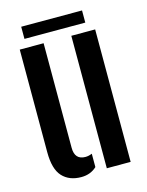

<svg xmlns="http://www.w3.org/2000/svg" viewBox="-108 -763 645 840"><g transform="rotate(-15 214.0 -343.0)"><path d="M39 -135.5V-600H147V-126.5Q147 -72 195.5 -72Q210 -72 225.5 -78.5V-18Q197.5 8.5 155.5 8.5Q101 8.5 70 -25Q39 -58.5 39 -135.5ZM272.5 0V-600H380.5V0ZM71 -695H346.5V-640H71Z"/></g></svg>

Font: Big Shoulders Stencil Display
Style: Bold
Weight: 700
Designer: Patric King
Foundry: XO Type Co
Version: Version 1.000